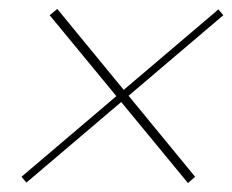

<svg xmlns="http://www.w3.org/2000/svg" viewBox="-20 -594 519 429"><path d="M91 -560 400 -185 416 -199 108 -574ZM39 -186 479 -560 468 -573 28 -199Z"/></svg>

Font: Poppins Devanagari Thin
Style: Italic
Weight: 100
Italic angle: -10°
Designer: Ninad Kale (Devanagari), Jonny Pinhorn (Latin)
Foundry: Indian Type Foundry
Version: 4.005